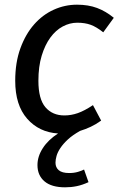

<svg xmlns="http://www.w3.org/2000/svg" viewBox="-20 -559 506 820"><path d="M255 -66Q284 -66 312.5 -76Q341 -86 377 -110L412 -44Q390 -28 367.5 -17.5Q345 -7 322 0Q290 18 270 36.5Q250 55 238 73Q226 91 221.5 107Q217 123 217 136Q217 156 231 168Q245 180 276 180Q296 180 313 175Q330 170 339 165L358 219Q332 231 308 236Q284 241 258 241Q200 241 170 215.5Q140 190 140 146Q140 109 163 73.5Q186 38 228 11Q147 6 96 -52Q45 -110 45 -214Q45 -292 67 -352.5Q89 -413 125.5 -454.5Q162 -496 209.5 -517.5Q257 -539 309 -539Q357 -539 394.5 -525Q432 -511 466 -483L421 -421Q392 -444 367.5 -453Q343 -462 310 -462Q278 -462 248 -446Q218 -430 195 -398.5Q172 -367 158 -321Q144 -275 144 -214Q144 -136 174 -101Q204 -66 255 -66Z"/></svg>

Font: Yekcdsyqcyvpieeyorgstswgcgt
Style: Regular
Weight: 400
Italic angle: -8°
Designer: Carrois Corporate & Edenspiekermann
Foundry: Carrois Corporate GbR & Edenspiekermann AG
Version: Version 2.001